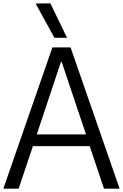

<svg xmlns="http://www.w3.org/2000/svg" viewBox="-23 -1123 732 1143"><path d="M-3 0 289 -841H397L689 0H596L511 -253H173L88 0ZM196 -323H489L344 -755H340ZM301 -898 189 -1102 277 -1103 376 -898Z"/></svg>

Font: Matangi Medium
Style: Regular
Weight: 500
Designer: Prashant Pant
Foundry: The Graphic Ant
Version: Version 3.002